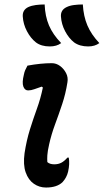

<svg xmlns="http://www.w3.org/2000/svg" viewBox="-20 -827 465 860"><path d="M180 -807Q182 -754 199.5 -713Q217 -672 254 -634Q234 -619 203 -619Q165 -619 141 -637Q117 -656 100.5 -687.5Q84 -719 82 -753Q80 -782 106 -795Q121 -802 140.5 -804.5Q160 -807 180 -807ZM351 -807Q354 -754 371.5 -713Q389 -672 425 -634Q405 -619 375 -619Q337 -619 312 -637Q288 -656 271.5 -687.5Q255 -719 253 -753Q251 -782 278 -795Q292 -802 311.5 -804.5Q331 -807 351 -807ZM103 -533Q163 -544 212 -544Q232 -544 249 -531.5Q266 -519 276 -499.5Q286 -480 282 -458Q274 -407 258.5 -360.5Q243 -314 226.5 -269.5Q210 -225 200 -180Q193 -149 192 -131.5Q191 -114 192 -101Q203 -91 223 -91Q241 -91 254.5 -98Q268 -105 282 -121H288Q293 -93 285 -58Q279 -32 260 -11Q235 13 186 13Q156 13 131.5 -4Q107 -21 95 -55Q83 -89 90 -141Q99 -199 114 -247Q129 -295 145.5 -340.5Q162 -386 172 -435L167 -439Q149 -433 134 -427.5Q119 -422 106 -422Q91 -422 84.5 -439.5Q78 -457 87 -493Q89 -504 93 -513Q97 -522 103 -533Z"/></svg>

Font: Recursive Sn Csl St Med
Style: Italic
Weight: 500
Italic angle: -15°
Version: Version 1.079;hotconv 1.0.112;makeotfexe 2.5.65598; ttfautoh